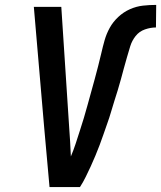

<svg xmlns="http://www.w3.org/2000/svg" viewBox="-20 -763 657 783"><path d="M182 0 160 -245 118 -735H230L262 -245Q264 -215 266 -185Q268 -155 269 -125Q280 -151 288.5 -177Q297 -203 305.5 -229.5Q314 -256 322 -282Q330 -308 337 -334.5Q344 -361 351.5 -387Q359 -413 366 -439.5Q373 -466 380 -492.5Q387 -519 393 -545.5Q399 -572 406.5 -598.5Q414 -625 427.5 -649.5Q441 -674 462.5 -694Q484 -714 510 -725.5Q536 -737 563 -740Q590 -743 617 -743L616 -651Q594 -651 571 -643Q548 -635 533 -616Q518 -597 511 -574Q504 -551 497.5 -528.5Q491 -506 485 -484Q479 -462 473 -439.5Q467 -417 460 -394.5Q453 -372 446 -350Q439 -328 432.5 -305.5Q426 -283 418 -261Q410 -239 402.5 -216.5Q395 -194 386.5 -172Q378 -150 369 -128Q360 -106 350 -84.5Q340 -63 329.5 -41.5Q319 -20 306 0Z"/></svg>

Font: Iosevka Aile Semibold
Style: Italic
Weight: 600
Italic angle: -9°
Designer: Belleve Invis
Foundry: Belleve Invis
Version: Version 31.1.0; ttfautohint (v1.8.4)